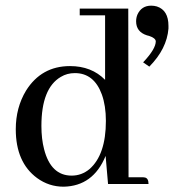

<svg xmlns="http://www.w3.org/2000/svg" viewBox="-20 -666 630 695"><path d="M371.1 0H517.6Q517.6 -20.5 504.9 -23.4Q500 -24.4 494.1 -24.4H445.3L444.3 -634.8H268.6V-610.4H360.4V-377Q311.5 -426.8 233.4 -426.8Q129.9 -426.8 74.2 -337.9Q37.1 -276.4 37.1 -198.2Q37.1 -78.1 114.3 -21.5Q157.2 9.8 210 9.8Q317.4 7.8 362.3 -101.6ZM129.9 -210Q129.9 -346.7 200.2 -387.7Q222.7 -401.4 251 -401.4Q320.3 -401.4 348.6 -324.2Q363.3 -283.2 363.3 -228.5Q363.3 -105.5 303.7 -53.7Q275.4 -30.3 239.3 -30.3Q164.1 -30.3 139.6 -126Q129.9 -163.1 129.9 -210ZM589.8 -572.3Q589.8 -628.9 547.9 -642.6Q538.1 -645.5 527.3 -645.5Q492.2 -645.5 477.5 -613.3Q472.7 -601.6 472.7 -588.9Q472.7 -550.8 511.7 -538.1Q515.6 -537.1 519.5 -536.1Q543 -528.3 543.9 -516.6Q543.9 -489.3 500 -442.4Q499 -441.4 498 -440.4L520.5 -424.8Q584 -489.3 589.8 -562.5Q589.8 -567.4 589.8 -572.3Z"/></svg>

Font: Abhaya Libre Medium
Style: Regular
Weight: 500
Designer: Pushpananda Ekanayake, Sol Matas, Pathum Egodawatta
Foundry: Mooniak
Version: Version 1.050 ; ttfautohint (v1.6)